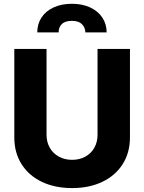

<svg xmlns="http://www.w3.org/2000/svg" viewBox="-20 -959 743 989"><path d="M649.4 -707V-251Q649.4 -172.9 612.1 -113.8Q574.7 -54.7 507.3 -22.5Q439.9 9.8 351.6 9.8Q262.7 9.8 195.3 -22.5Q127.9 -54.7 90.8 -113.8Q53.7 -172.9 53.7 -251V-707H219.7V-264.6Q219.7 -227.5 236.3 -198.2Q252.9 -168.9 283 -152.3Q313 -135.7 351.6 -135.7Q390.1 -135.7 419.9 -152.3Q449.7 -168.9 466.1 -198.2Q482.4 -227.5 482.4 -264.6V-707ZM350.6 -939.5Q403.8 -939.5 444.3 -920.7Q484.9 -901.9 507.1 -868.4Q529.3 -835 529.3 -792H419.9Q418.9 -817.4 402.1 -834.5Q385.3 -851.6 350.6 -851.6Q314.9 -851.6 298.1 -834.5Q281.2 -817.4 282.2 -792H171.9Q171.9 -835 193.6 -868.4Q215.3 -901.9 255.9 -920.7Q296.4 -939.5 350.6 -939.5Z"/></svg>

Font: Pretendard Std ExtraBold
Style: Regular
Weight: 800
Designer: Base glyphs from Inter by Rasmus Andersson; Hangeul glyphs from Noto Sans CJK(Source Han Sans) by Jang Soo-young and Kan
Foundry: Kil Hyung-jin
Version: Version 1.309